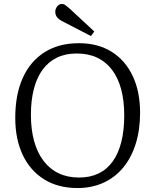

<svg xmlns="http://www.w3.org/2000/svg" viewBox="-20 -935 784 969"><path d="M371 14Q273 14 202.5 -30Q132 -74 94.5 -153.5Q57 -233 57 -340Q57 -458 95 -542Q133 -626 205 -671.5Q277 -717 378 -717Q474 -717 543 -674Q612 -631 649.5 -552Q687 -473 687 -366Q687 -280 665 -209.5Q643 -139 601.5 -89Q560 -39 501.5 -12.5Q443 14 371 14ZM379 -39Q435 -39 477.5 -59.5Q520 -80 549 -120.5Q578 -161 592.5 -219.5Q607 -278 607 -353Q607 -427 591.5 -484.5Q576 -542 545.5 -582.5Q515 -623 470.5 -644Q426 -665 367 -665Q311 -665 268 -644.5Q225 -624 195.5 -584Q166 -544 151 -486.5Q136 -429 136 -355Q136 -282 152 -223.5Q168 -165 199.5 -123.5Q231 -82 276 -60.5Q321 -39 379 -39ZM439 -753 296 -827Q278 -836 268.5 -847.5Q259 -859 259 -876Q259 -890 268.5 -902.5Q278 -915 293 -915Q302 -915 309.5 -909.5Q317 -904 330 -893L456 -776Z"/></svg>

Font: Literata 18pt Light
Style: Regular
Weight: 300
Designer: Latin by Veronika Burian and Jose Scaglione. Greek by Irene Vlachou. Cyrillic by Vera Evstafieva.
Foundry: TypeTogether
Version: Version 3.103;gftools[0.9.29]